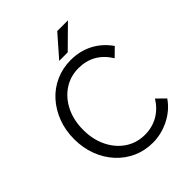

<svg xmlns="http://www.w3.org/2000/svg" viewBox="-255 -1068 1229 1229"><g transform="rotate(-45 359.5 -453.5)"><path d="M615 -175 671 -120Q628 -57 556 -20.5Q484 16 406 16Q333 16 271 -12Q209 -40 162.5 -91Q116 -142 90.5 -210Q65 -278 65 -357Q65 -437 91 -505Q117 -573 163 -624Q209 -675 272 -703Q335 -731 408 -731Q490 -731 557.5 -696Q625 -661 671 -595L615 -540Q541 -659 406 -659Q332 -659 273.5 -620Q215 -581 181.5 -513Q148 -445 148 -357Q148 -271 181.5 -202.5Q215 -134 273.5 -95Q332 -56 406 -56Q472 -56 525.5 -86.5Q579 -117 615 -175ZM575 -923 429 -779H352L478 -923Z"/></g></svg>

Font: Wix Madefor Text
Style: Regular
Weight: 400
Designer: Dalton Maag Ltd
Foundry: Dalton Maag Ltd
Version: Version 3.100